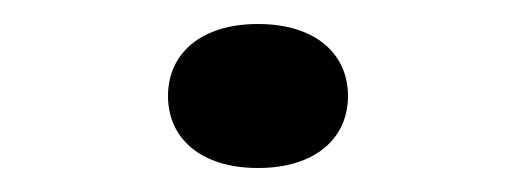

<svg xmlns="http://www.w3.org/2000/svg" viewBox="-20 -325 430 160"><path d="M195 -185C243 -185 270 -210 270 -245C270 -280 243 -305 195 -305C147 -305 120 -280 120 -245C120 -210 147 -185 195 -185Z"/></svg>

Font: Sprat Extended
Style: Regular
Weight: 400
Width: 9
Designer: Ethan Nakache
Foundry: Collletttivo
Version: Version 2.000;Glyphs 3.2 (3217)